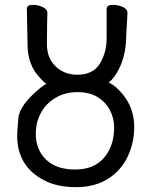

<svg xmlns="http://www.w3.org/2000/svg" viewBox="-20 -751 626 794"><path d="M291 -50Q369 -50 410.5 -99Q452 -148 452 -224Q452 -263 434 -296.5Q416 -330 383 -350Q350 -370 300 -370Q249 -370 209.5 -346.5Q170 -323 149 -284Q128 -245 128 -197Q128 -133 170 -91.5Q212 -50 291 -50ZM161 -6Q51 -64 51 -190Q51 -208 56 -263Q61 -318 150 -390Q165 -401 172 -405Q162 -410 148 -426Q94 -481 94 -565Q94 -593 91 -715Q91 -731 117 -731Q136 -731 156 -722Q176 -713 176 -697Q176 -676 175 -660L174 -569Q174 -511 210 -476.5Q246 -442 300 -442Q364 -442 392 -486.5Q420 -531 421 -590V-715Q421 -731 448 -731Q467 -731 487 -722.5Q507 -714 507 -698Q507 -685 505 -658Q503 -631 502 -604Q502 -508 457 -440Q442 -419 430 -410Q473 -387 504 -338Q535 -289 535 -225Q535 -161 508 -103.5Q481 -46 426.5 -11.5Q372 23 294 23Q216 23 161 -6Z"/></svg>

Font: LXGW WenKai Lite
Style: Bold
Weight: 700
Designer: LXGW / Fontworks Inc.
Foundry: LXGW / Fontworks Inc.
Version: Version 1.330;April 28, 2024